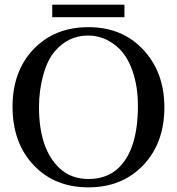

<svg xmlns="http://www.w3.org/2000/svg" viewBox="-20 -793 762 827"><path d="M516 -719H205V-773H516ZM688 -331Q688 -177 597 -81.5Q506 14 361 14Q215 14 124.5 -82Q34 -178 34 -334Q34 -486 124.5 -581Q215 -676 361 -676Q507 -676 597.5 -578.5Q688 -481 688 -331ZM574 -337Q574 -422 550 -489.5Q526 -557 483 -593Q427 -640 360 -640Q275 -640 217 -573Q185 -537 166.5 -470.5Q148 -404 148 -332Q148 -150 238 -67Q287 -22 362 -22Q440 -22 491 -70Q574 -150 574 -337Z"/></svg>

Font: STIX MathJax Latin
Style: Regular
Weight: 400
Designer: MicroPress Inc., with final additions and corrections provided by Coen Hoffman, Elsevier (retired)
Version: Version 1.1.1